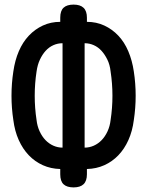

<svg xmlns="http://www.w3.org/2000/svg" viewBox="-20 -790 640 835"><path d="M300 25Q271 25 256.5 11.5Q242 -2 242 -32V-55Q201 -56 166.5 -71.5Q132 -87 105.5 -114.5Q79 -142 61.5 -181Q44 -220 38 -268Q30 -320 30 -373.5Q30 -427 38 -479Q45 -528 62 -567.5Q79 -607 105.5 -635Q132 -663 166.5 -679Q201 -695 242 -695V-713Q242 -743 256.5 -756.5Q271 -770 300 -770Q329 -770 343.5 -756Q358 -742 358 -713V-695Q399 -695 433.5 -679Q468 -663 494.5 -635Q521 -607 538 -567Q555 -527 562 -479Q570 -427 570 -373.5Q570 -320 562 -268Q556 -220 538.5 -181Q521 -142 494.5 -114.5Q468 -87 433.5 -71.5Q399 -56 358 -55V-32Q358 -3 343.5 11Q329 25 300 25ZM252 -148V-602Q231 -602 212 -593.5Q193 -585 178.5 -569Q164 -553 153.5 -530.5Q143 -508 139 -479Q131 -427 131 -373.5Q131 -320 139 -268Q142 -241 152.5 -218.5Q163 -196 178 -180.5Q193 -165 212 -156.5Q231 -148 252 -148ZM348 -602V-148Q369 -148 388 -156.5Q407 -165 422 -180.5Q437 -196 447.5 -218.5Q458 -241 461 -268Q469 -320 469 -373.5Q469 -427 461 -479Q458 -508 447 -530.5Q436 -553 421.5 -569Q407 -585 388 -593.5Q369 -602 348 -602Z"/></svg>

Font: Maple Mono SemiBold
Style: Regular
Weight: 600
Monospace: yes
Designer: subframe7536
Version: Version 7.000